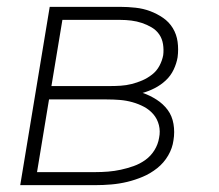

<svg xmlns="http://www.w3.org/2000/svg" viewBox="-20 -540 640 560"><path d="M39 0 125 -520H331Q353 -520 375.5 -517.5Q398 -515 418 -507.5Q438 -500 455.5 -488Q473 -476 484 -458Q495 -440 498 -418Q501 -396 498 -373Q495 -355 486.5 -337Q478 -319 463.5 -305.5Q449 -292 431.5 -283Q414 -274 396 -269Q417 -262 436.5 -249.5Q456 -237 469 -219.5Q482 -202 486 -178.5Q490 -155 486 -131Q483 -108 470.5 -86.5Q458 -65 438.5 -49.5Q419 -34 396.5 -24.5Q374 -15 351 -9.5Q328 -4 304.5 -2Q281 0 258 0ZM130 -289H301Q316 -289 332 -290Q348 -291 364 -295Q380 -299 395 -305.5Q410 -312 423.5 -322.5Q437 -333 445 -348Q453 -363 456 -379Q458 -395 455.5 -411Q453 -427 444.5 -439.5Q436 -452 422.5 -460Q409 -468 394 -473Q379 -478 363 -480Q347 -482 331 -482H162ZM88 -38H258Q277 -38 295.5 -39.5Q314 -41 332.5 -45Q351 -49 369.5 -55.5Q388 -62 404 -73.5Q420 -85 430.5 -102Q441 -119 444 -138Q448 -157 443.5 -175Q439 -193 427.5 -206.5Q416 -220 400 -228.5Q384 -237 366 -242Q348 -247 329.5 -248.5Q311 -250 291 -250H123Z"/></svg>

Font: Iosevka SS04 XLt Ex Obl
Style: Regular
Weight: 200
Width: 7
Italic angle: -9°
Monospace: yes
Designer: Belleve Invis
Foundry: Belleve Invis
Version: Version 19.0.0; ttfautohint (v1.8.4)